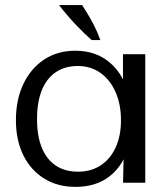

<svg xmlns="http://www.w3.org/2000/svg" viewBox="-20 -709 638 745"><path d="M273.1 16.1Q203.1 16.1 151.2 -16.3Q99.2 -48.6 70.5 -106.7Q41.8 -164.8 41.8 -242.7Q41.8 -322.6 70.8 -383.4Q99.9 -444.2 151.7 -478.2Q203.6 -512.2 271.9 -512.2Q354.2 -512.2 409.1 -463.6Q464.1 -415.1 484.8 -324.4L457.2 -304.5V-498.8H543.6V0H457.4L461.7 -184.9L485.2 -161.2Q471.6 -103.1 442.6 -63.6Q413.6 -24.1 371.1 -4Q328.5 16.1 273.1 16.1ZM283 -42.8Q333.9 -42.8 371.4 -67.8Q408.8 -92.7 429.1 -137.6Q449.4 -182.5 449.4 -242Q449.4 -304.3 428.4 -351.8Q407.4 -399.4 369.8 -426.1Q332.1 -452.9 281.8 -452.9Q232.1 -452.9 196.6 -429Q161.1 -405.1 142.4 -359.3Q123.7 -313.4 123.7 -247Q123.7 -180.8 142.5 -135.3Q161.3 -89.8 196.9 -66.3Q232.4 -42.8 283 -42.8ZM335.4 -553.5Q306.7 -579.4 282.3 -604.6Q257.9 -629.9 239.4 -651.8Q220.8 -673.7 209 -689.4H298.7Q307.7 -675.3 320 -655.2Q332.2 -635.1 345.3 -609.7Q358.4 -584.3 369.4 -553.5Z"/></svg>

Font: Russolo 10pt ExtraLight
Style: Regular
Weight: 200
Designer: Micah Stupak-Hahn
Version: Version 1.000